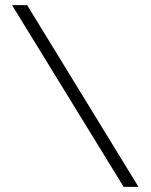

<svg xmlns="http://www.w3.org/2000/svg" viewBox="-20 -730 588 750"><path d="M86 -710 521 0H463L27 -710Z"/></svg>

Font: Raleway-v4020 Light
Style: Regular
Weight: 300
Designer: Matt McInerney, Pablo Impallari, Rodrigo Fuenzalida
Foundry: Matt McInerney, Pablo Impallari, Rodrigo Fuenzalida
Version: Version 4.020;PS 004.020;hotconv 1.0.88;makeotf.lib2.5.64775